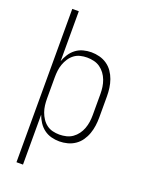

<svg xmlns="http://www.w3.org/2000/svg" viewBox="-171 -818 843 1106"><g transform="rotate(20 250.0 -265.0)"><path d="M74 205V-735H114V-429Q122 -452 136 -473.5Q150 -495 170 -510Q190 -525 214.5 -531.5Q239 -538 264 -538Q289 -538 314 -531.5Q339 -525 360 -510.5Q381 -496 395.5 -475Q410 -454 418.5 -430Q427 -406 430.5 -380.5Q434 -355 434 -330V-200Q434 -175 430.5 -149.5Q427 -124 418.5 -100Q410 -76 395.5 -55Q381 -34 360 -19.5Q339 -5 314 1.5Q289 8 264 8Q239 8 214.5 1.5Q190 -5 170 -20Q150 -35 136 -56.5Q122 -78 114 -101V205ZM251 -29Q272 -29 293 -34Q314 -39 331 -51Q348 -63 360.5 -80Q373 -97 380.5 -117Q388 -137 391 -158Q394 -179 394 -200V-330Q394 -351 391 -372Q388 -393 380.5 -413Q373 -433 360.5 -450Q348 -467 331 -479Q314 -491 293 -496Q272 -501 251 -501Q230 -501 209.5 -496Q189 -491 172.5 -478.5Q156 -466 144.5 -448.5Q133 -431 126 -411.5Q119 -392 116.5 -371.5Q114 -351 114 -330V-200Q114 -179 116.5 -158.5Q119 -138 126 -118.5Q133 -99 144.5 -81.5Q156 -64 172.5 -51.5Q189 -39 209.5 -34Q230 -29 251 -29Z"/></g></svg>

Font: Iosevka Slab Extralight
Style: Regular
Weight: 200
Monospace: yes
Designer: Belleve Invis
Foundry: Belleve Invis
Version: Version 11.1.1; ttfautohint (v1.8.3)